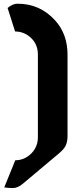

<svg xmlns="http://www.w3.org/2000/svg" viewBox="-20 -874 439 1012"><path d="M2.4 113.8 60.5 -29.3Q108.9 -29.3 144.3 -64.5Q179.7 -99.6 179.7 -150.9V-586.4Q179.7 -639.6 143.8 -673.8Q107.9 -708 59.6 -708L20 -832Q46.9 -854.5 72.3 -854.5Q190.4 -854.5 270 -767.1Q335.9 -694.8 335.9 -586.4V-156.2Q335.9 -126 325.2 -104.5Q316.4 -86.9 289.6 -64.5L100.1 94.7Q73.2 117.2 47.9 117.2Q24.4 117.2 2.4 113.8Z"/></svg>

Font: Gothica
Style: Bold
Weight: 700
Designer: Wojciech Kalinowski "wmk69" (wmk69@o2.pl)
Foundry: Wojciech Kalinowski "wmk69" (wmk69@o2.pl)
Version: Version 2.1.0; 2021-05-14